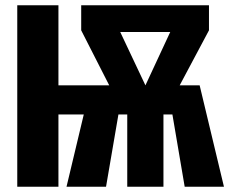

<svg xmlns="http://www.w3.org/2000/svg" viewBox="-20 -713 875 733"><path d="M742.2 -387.2 835 0H685.1L638.2 -275.9H604V0H465.8V-275.9H432.1L384.8 0H233.9L299.8 -275.9H203.1V0H45.9V-692.9H203.1V-387.2H397L290 -597.2V-692.9H777.8V-597.2L666 -387.2ZM629.9 -590.8H439L535.2 -387.2Z"/></svg>

Font: Fira Sans Compressed
Style: Bold
Weight: 700
Width: 1
Designer: Carrois Corporate & Edenspiekermann AG
Foundry: Carrois Corporate GbR & Edenspiekermann AG
Version: Version 4.203;PS 004.203;hotconv 1.0.88;makeotf.lib2.5.64775